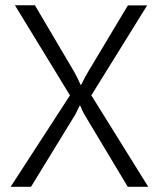

<svg xmlns="http://www.w3.org/2000/svg" viewBox="-20 -721 617 741"><path d="M250 -353 37.6 -700.7H114.7L266.6 -443.4Q271.5 -435.1 278.8 -420.2Q286.1 -405.3 291 -393.6H293Q311 -428.7 320.3 -444.3L473.6 -700.2H547.9L332.5 -353L552.2 0H473.1L306.2 -278.3Q302.2 -285.2 297.6 -294.9Q293 -304.7 289.6 -313.5H287.6L270.5 -278.8L99.6 0H21Z"/></svg>

Font: Selawik Semilight
Style: Regular
Weight: 300
Designer: Aaron Bell
Foundry: Microsoft Corporation
Version: Version 1.01